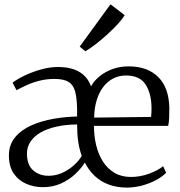

<svg xmlns="http://www.w3.org/2000/svg" viewBox="-20 -862 836 894"><path d="M179.5 9.5Q138.5 9.5 102.5 -6Q66.5 -21.5 44 -54Q21.5 -86.5 21.5 -138Q21.5 -188 50 -222.5Q78.5 -257 125.5 -278Q172.5 -299 228.8 -308.8Q285 -318.5 339 -319.5V-355Q338 -405.5 329.8 -436.2Q321.5 -467 299 -480.8Q276.5 -494.5 233 -494.5Q197 -494.5 164.2 -486.2Q131.5 -478 104.2 -465.5Q77 -453 57 -442L38.5 -477Q49 -485.5 70.8 -498Q92.5 -510.5 121.8 -522.2Q151 -534 184.2 -542Q217.5 -550 250.5 -550Q310.5 -550 349 -527.5Q387.5 -505 404 -460Q418 -486 444.2 -507.2Q470.5 -528.5 505 -540.8Q539.5 -553 579 -553Q666.5 -553 716.5 -503.5Q766.5 -454 768.5 -359.5Q768.5 -330.5 767.5 -310.8Q766.5 -291 763 -276H417.5Q417.5 -228 428 -185Q438.5 -142 459.8 -109Q481 -76 513.5 -57Q546 -38 590 -38Q633 -38 675 -53.5Q717 -69 739.5 -88.5L753.5 -57.5Q735 -38.5 705.8 -23Q676.5 -7.5 642 1.8Q607.5 11 573 11.5Q524 11.5 486 -2.8Q448 -17 420.5 -43.2Q393 -69.5 375 -105Q359 -79 331.2 -52.5Q303.5 -26 265.2 -8.2Q227 9.5 179.5 9.5ZM418.5 -314.5 683.5 -317.5Q684.5 -327.5 685 -337.2Q685.5 -347 685.5 -356.5Q685.5 -425.5 658.2 -468Q631 -510.5 566.5 -510.5Q534 -510.5 507 -496.5Q480 -482.5 460.5 -456.8Q441 -431 430 -394.8Q419 -358.5 418.5 -314.5ZM205.5 -43.5Q239.5 -43.5 269.5 -57Q299.5 -70.5 323.2 -91.8Q347 -113 360.5 -136Q349 -169 344 -203.8Q339 -238.5 339 -282.5Q285.5 -282 242.2 -272.2Q199 -262.5 168.5 -244.8Q138 -227 121.8 -202.2Q105.5 -177.5 105.5 -147.5Q105.5 -93.5 134.8 -68.5Q164 -43.5 205.5 -43.5ZM377 -623.5 351 -645 494.5 -842 560.5 -791.5Q550.5 -774 528 -749.5Q505.5 -725 477.5 -699.8Q449.5 -674.5 423 -654.2Q396.5 -634 378 -623.5Z"/></svg>

Font: Merriweather 60pt Light
Style: Regular
Weight: 300
Version: Version 2.100